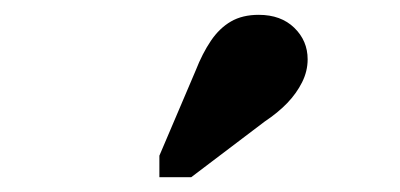

<svg xmlns="http://www.w3.org/2000/svg" viewBox="-20 -844 540 259"><path d="M244 -749Q253 -772 264.5 -789Q276 -806 291.5 -815Q307 -824 329 -824Q359 -824 377 -806.5Q395 -789 395 -764Q395 -748 387.5 -733Q380 -718 367.5 -705Q355 -692 337 -680L238 -605H195V-634Z"/></svg>

Font: Roboto Serif 20pt SemiBold
Style: Regular
Weight: 600
Version: Version 1.008